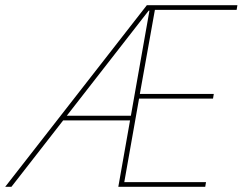

<svg xmlns="http://www.w3.org/2000/svg" viewBox="-51 -720 935 740"><path d="M-31 0 515 -700H864L861 -682H546L488 -358H773L770 -340H485L428 -18H743L740 0H405L525 -679H522L-7 0ZM183 -256 196 -274H462L458 -256Z"/></svg>

Font: DM Sans 36pt Thin
Style: Italic
Weight: 250
Italic angle: -10°
Designer: Colophon Foundry, Jonny Pinhorn
Foundry: Colophon Foundry
Version: Version 4.004;gftools[0.9.30]